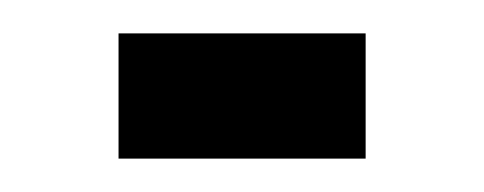

<svg xmlns="http://www.w3.org/2000/svg" viewBox="-20 -343 290 115"><path d="M51 -248V-323H199V-248Z"/></svg>

Font: Saira UltraCondensed SemiBold
Style: Regular
Weight: 600
Width: 1
Designer: Hector Gatti with collaboration of the Omnibus-Type team
Foundry: Omnibus-Type
Version: Version 1.101